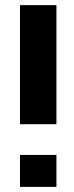

<svg xmlns="http://www.w3.org/2000/svg" viewBox="-20 -731 288 751"><path d="M58.1 -245.1V-710.9H200.7V-245.1ZM58.1 0V-125H200.7V0Z"/></svg>

Font: Roboto Slab LO
Style: Bold
Weight: 700
Designer: Google
Version: Version 2.000